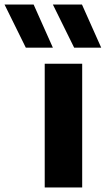

<svg xmlns="http://www.w3.org/2000/svg" viewBox="-126 -828 467 848"><path d="M71.5 0V-546.5H237V0ZM201.5 -617.5 107.5 -808H236L321 -617.5ZM-12 -617.5 -106 -808H22.5L107.5 -617.5Z"/></svg>

Font: Encode Sans Expanded
Style: Bold
Weight: 700
Width: 7
Designer: Multiple Designers
Foundry: Impallari Type
Version: Version 3.000; ttfautohint (v1.8.3) -l 8 -r 50 -G 200 -x 14 